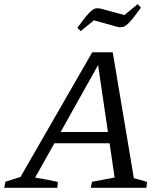

<svg xmlns="http://www.w3.org/2000/svg" viewBox="-59 -898 777 918"><path d="M581 -46Q597 -42 613.5 -37.5Q630 -33 644 -28L641 0H375L381 -29L489 -49L465 -213H201L109 -49Q165 -40 218 -28L215 0H-39L-33 -29L39 -52L382 -648H480ZM231 -267H457L410 -587ZM327 -749 311 -765Q346 -814 365.5 -834.5Q385 -855 397.5 -857.5Q410 -860 425 -856L536 -826L599 -878L615 -862Q581 -814 562 -793.5Q543 -773 529.5 -769.5Q516 -766 501 -770L390 -801Z"/></svg>

Font: Piazzolla SC
Style: Italic
Weight: 400
Italic angle: -11.3°
Designer: Juan Pablo del Peral
Foundry: Huerta Tipografica
Version: Version 1.330